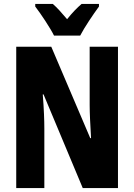

<svg xmlns="http://www.w3.org/2000/svg" viewBox="-20 -950 678 970"><path d="M253 -770H385C406 -811 452 -879 480 -917V-930H392C369 -910 347 -888 319 -853C292 -885 268 -912 247 -930H158V-917C186 -881 235 -807 253 -770ZM576 0V-714H433V-419C433 -378 436 -322 440 -252H436L239 -714H62V0H204V-300C204 -341 202 -399 196 -473H200L398 0Z"/></svg>

Font: Noto Sans Armenian ExtraCondensed ExtraBold
Style: Regular
Weight: 800
Width: 2
Designer: Monotype Design Team
Foundry: Monotype Imaging Inc.
Version: Version 2.008